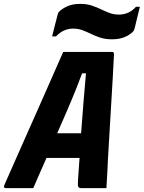

<svg xmlns="http://www.w3.org/2000/svg" viewBox="-49 -967 739 987"><path d="M122 0H-18Q-33 0 -27 -15Q-19 -34 -0.5 -75Q18 -116 42 -171Q66 -226 94 -288.5Q122 -351 150 -414.5Q178 -478 203 -534.5Q228 -591 247 -634.5Q266 -678 276 -700H528Q537 -700 537 -689Q532 -583 523.5 -446.5Q515 -310 506 -150Q505 -114 502.5 -76.5Q500 -39 498 0H370Q357 0 353.5 -6.5Q350 -13 352 -41Q354 -72 356 -100Q358 -128 360 -155H190Q174 -120 157.5 -81.5Q141 -43 122 0ZM373 -590Q348 -522 318 -450.5Q288 -379 245 -282H368Q374 -366 380 -439Q386 -512 393 -590ZM563 -892Q586 -892 608 -901Q630 -910 650 -932H670Q663 -904 656 -875Q649 -846 644 -825Q642 -816 639.5 -811Q637 -806 630 -800Q611 -783 585.5 -774Q560 -765 526 -765Q492 -765 466.5 -773.5Q441 -782 419.5 -792.5Q398 -803 375.5 -811.5Q353 -820 326 -820Q303 -820 281 -810.5Q259 -801 239 -780H219Q226 -808 233 -836Q240 -864 246 -887Q248 -895 250 -900Q252 -905 259 -911Q279 -928 304 -937.5Q329 -947 363 -947Q397 -947 422.5 -938.5Q448 -930 469.5 -919.5Q491 -909 513.5 -900.5Q536 -892 563 -892Z"/></svg>

Font: Recursive Mn Lnr St XBd
Style: Italic
Weight: 800
Italic angle: -15°
Monospace: yes
Version: Version 1.079;hotconv 1.0.112;makeotfexe 2.5.65598; ttfautoh